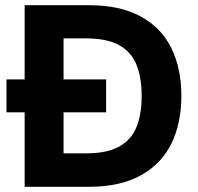

<svg xmlns="http://www.w3.org/2000/svg" viewBox="-20 -720 763 740"><path d="M5 -287V-414H389V-287ZM75 0V-700H321Q443 -700 522.5 -656.5Q602 -613 640.5 -534.5Q679 -456 679 -350Q679 -245 640.5 -166.5Q602 -88 522.5 -44Q443 0 321 0ZM225 -129H312Q393 -129 440 -155.5Q487 -182 506.5 -231.5Q526 -281 526 -350Q526 -420 506.5 -469.5Q487 -519 440 -545.5Q393 -572 312 -572H225Z"/></svg>

Font: DM Sans 17pt Black
Style: Regular
Weight: 900
Version: Version 4.004;gftools[0.9.30]